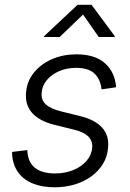

<svg xmlns="http://www.w3.org/2000/svg" viewBox="-20 -775 545 806"><path d="M209.5 11.2Q157.2 11.2 118.4 -4.4Q79.6 -20 57.1 -50.3Q34.7 -80.6 31.2 -123.5Q30.8 -127.9 30.8 -130.4Q30.8 -132.8 30.8 -137.2L94.7 -145Q96.2 -95.2 126.2 -71Q156.2 -46.9 210.4 -46.9Q252.9 -46.9 287.6 -61Q322.3 -75.2 343.5 -99.9Q364.7 -124.5 367.2 -155.8Q369.1 -183.6 350.8 -201.9Q332.5 -220.2 293.5 -230L208.5 -251Q144.5 -267.1 114.5 -301.3Q84.5 -335.4 89.4 -387.2Q93.3 -434.6 122.8 -470.7Q152.3 -506.8 198.7 -526.9Q245.1 -546.9 300.3 -546.9Q374 -546.9 415 -514.2Q456.1 -481.4 465.3 -425.8Q466.3 -421.4 466.8 -417.5Q467.3 -413.6 467.3 -408.7L406.2 -399.9Q402.3 -440.9 377.2 -465.6Q352.1 -490.2 299.3 -490.2Q260.7 -490.2 228.5 -476.3Q196.3 -462.4 176.5 -438.7Q156.7 -415 154.8 -384.8Q152.3 -355.5 171.9 -337.2Q191.4 -318.8 235.8 -307.6L316.4 -287.6Q379.9 -272 409.4 -238.5Q439 -205.1 433.6 -154.3Q430.7 -117.2 412.1 -86.9Q393.6 -56.6 363 -34.4Q332.5 -12.2 293.2 -0.5Q253.9 11.2 209.5 11.2ZM230.5 -619.6H164.6L165 -623L305.7 -754.9H364.3L461.9 -623L461.4 -619.6H394.5L328.6 -713.9Z"/></svg>

Font: Inter 18pt Light
Style: Italic
Weight: 300
Italic angle: -9.3988°
Designer: Rasmus Andersson
Foundry: rsms
Version: Version 4.001;git-66647c0bb